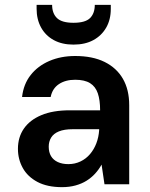

<svg xmlns="http://www.w3.org/2000/svg" viewBox="-20 -760 619 792"><path d="M236 12Q175 12 134.5 -9.5Q94 -31 74 -67Q54 -103 54 -146Q54 -194 78.5 -229.5Q103 -265 150.5 -285Q198 -305 268 -305H393Q393 -347 383.5 -375Q374 -403 351.5 -417Q329 -431 290 -431Q250 -431 223 -413Q196 -395 189 -360H71Q77 -413 106.5 -450.5Q136 -488 183.5 -508.5Q231 -529 290 -529Q362 -529 411.5 -504.5Q461 -480 487 -435Q513 -390 513 -326V0H411L399 -81Q388 -61 372.5 -44Q357 -27 337 -14.5Q317 -2 291.5 5Q266 12 236 12ZM262 -83Q289 -83 312 -94Q335 -105 351.5 -124.5Q368 -144 377.5 -169Q387 -194 389 -223V-227H280Q245 -227 223 -218Q201 -209 191 -192.5Q181 -176 181 -155Q181 -132 190.5 -116Q200 -100 218.5 -91.5Q237 -83 262 -83ZM283 -576Q236 -576 202 -594.5Q168 -613 149.5 -646.5Q131 -680 131 -724V-740H195Q195 -705 215 -685.5Q235 -666 283 -666Q332 -666 351.5 -685.5Q371 -705 371 -740H437V-723Q437 -679 418 -646Q399 -613 365 -594.5Q331 -576 283 -576Z"/></svg>

Font: DM Sans 11pt SemiBold
Style: Regular
Weight: 600
Version: Version 4.004;gftools[0.9.30]